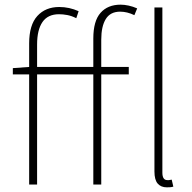

<svg xmlns="http://www.w3.org/2000/svg" viewBox="-20 -791 825 823"><path d="M35 -472V-499L105 -504V-605Q105 -684 140 -722.5Q175 -761 234 -761Q277 -761 317 -743L307 -713Q287 -723 268.5 -726.5Q250 -730 233 -730Q185 -730 162 -696.5Q139 -663 139 -600V-504H380V-626Q380 -701 411 -736Q442 -771 497 -771Q513 -771 531.5 -767Q550 -763 568 -755L556 -726Q525 -741 495 -741Q453 -741 433.5 -709.5Q414 -678 414 -621V-504H532V-472H414V0H380V-472H139V0H105V-472ZM676 -759V-51Q676 -19 697 -19Q701 -19 704.5 -19Q708 -19 716 -21L723 9Q716 11 710 11.5Q704 12 695 12Q670 12 656 -4Q642 -20 642 -56V-759Z"/></svg>

Font: Kinto Sans Thin
Style: Regular
Weight: 100
Designer: Authors: Ryoko NISHIZUKA  (kana & ideographs); Paul D. Hunt (Latin, Greek & Cyrillic); Wenlong ZHANG  (bopomofo); Sandol
Foundry: Adobe Systems Incorporated, ookami Inc.
Version: Version 0.001